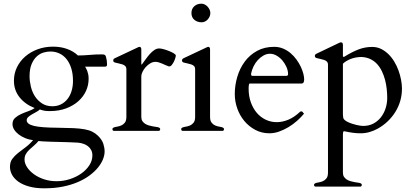

<svg xmlns="http://www.w3.org/2000/svg" viewBox="-20 -709 2257 1043"><path d="M403.3 -407.7Q434.6 -407.7 465.6 -410.6Q496.6 -413.6 533.2 -413.6Q545.4 -413.6 549.6 -410.6Q553.7 -407.7 555.7 -400.4Q558.6 -389.2 560.1 -379.4Q561.5 -369.6 561.5 -358.9Q561.5 -351.6 558.3 -349.1Q555.2 -346.7 546.9 -346.7H442.4Q443.8 -344.2 447.3 -338.1Q450.7 -332 453.9 -324Q457 -315.9 459.2 -305.2Q461.4 -294.4 461.4 -280.3Q461.4 -246.6 447.3 -215.3Q433.1 -184.1 406 -159.7Q378.9 -135.3 339.6 -120.4Q300.3 -105.5 250 -105.5Q241.7 -105.5 234.9 -106Q228 -106.4 221.9 -107.4Q215.8 -108.4 209 -110.4Q202.1 -112.3 196.3 -114.3Q189.5 -107.4 177.2 -100.8Q165 -94.2 153.1 -87.4Q141.1 -80.6 133.1 -73Q125 -65.4 125 -55.7Q125 -34.7 164.3 -25.1Q203.6 -15.6 293 -15.1Q343.8 -14.6 379.2 -12.9Q414.6 -11.2 439.7 -6.6Q464.8 -2 481.7 6.6Q498.5 15.1 512.7 28.8Q534.7 50.8 541.5 72.8Q548.3 94.7 548.3 113.8Q548.3 133.3 539.6 155.8Q530.8 178.2 512.7 200.7Q494.6 223.1 467.5 243.4Q440.4 263.7 404.1 279.5Q367.7 295.4 321.8 304.7Q275.9 314 220.2 314Q173.3 314 138.2 304.2Q103 294.4 80.1 278.1Q57.1 261.7 45.7 241Q34.2 220.2 34.2 197.8Q34.2 171.4 46.6 154.3Q59.1 137.2 78.1 122.1Q97.2 106.9 119.4 90.6Q141.6 74.2 159.7 51.8Q139.2 50.3 117.9 41.7Q96.7 33.2 81.3 21.2Q65.9 9.3 56.9 -5.1Q47.9 -19.5 47.9 -34.7Q47.9 -55.7 61.5 -68.1Q75.2 -80.6 94.5 -89.4Q113.8 -98.1 134.5 -105.2Q155.3 -112.3 168 -122.1Q116.2 -142.6 85.9 -180.9Q55.7 -219.2 55.7 -270.5Q55.7 -309.6 72 -343.3Q88.4 -377 116.9 -401.9Q145.5 -426.8 184.3 -441.2Q223.1 -455.6 268.1 -455.6Q310.1 -455.6 344.5 -443.1Q378.9 -430.7 403.3 -407.7ZM113.3 157.7Q113.3 178.2 127 199.2Q140.6 220.2 164.1 237.3Q187.5 254.4 219.2 264.9Q251 275.4 287.1 275.4Q324.7 275.4 359.9 263.9Q395 252.4 422.1 233.2Q449.2 213.9 465.6 188.5Q481.9 163.1 481.9 135.3Q481.9 119.1 475.6 106.7Q469.2 94.2 458.5 85.7Q447.8 77.1 433.6 72.3Q419.4 67.4 403.8 65.9Q396 65.4 379.4 64.7Q362.8 64 341.8 63.2Q320.8 62.5 297.4 62Q273.9 61.5 252.4 60.8Q231 60.1 213.6 59.1Q196.3 58.1 189 57.1Q177.2 71.3 163.8 82.5Q150.4 93.8 138.9 104.7Q127.4 115.7 120.4 128.2Q113.3 140.6 113.3 157.7ZM376.5 -269.5Q376.5 -308.1 367.2 -337.6Q357.9 -367.2 341.6 -387.7Q325.2 -408.2 302.7 -418.7Q280.3 -429.2 253.4 -429.2Q236.8 -429.2 217.3 -423.8Q197.8 -418.5 180.7 -403.3Q163.6 -388.2 152.1 -361.8Q140.6 -335.4 140.6 -294.4Q140.6 -268.1 147.5 -239.3Q154.3 -210.4 169.2 -186.8Q184.1 -163.1 207.8 -147.5Q231.4 -131.8 264.6 -131.8Q290 -131.8 310.5 -141.8Q331.1 -151.9 345.7 -169.9Q360.4 -188 368.4 -213.4Q376.5 -238.8 376.5 -269.5Z M728 -451.2Q730.5 -452.1 732.9 -453.4Q735.4 -454.6 736.8 -454.6Q747.6 -454.6 747.6 -440.9V-361.8Q747.6 -360.4 748 -357.9Q749 -357.9 750.2 -359.1Q751.5 -360.4 752.9 -361.8Q761.7 -373.5 772 -387.9Q782.2 -402.3 793.7 -415.3Q805.2 -428.2 818.1 -437Q831.1 -445.8 844.7 -445.8Q854 -445.8 869.1 -441.7Q884.3 -437.5 898.9 -431.6Q913.6 -425.8 924.3 -419.2Q935.1 -412.6 935.1 -407.2Q935.1 -402.8 932.1 -393.1Q929.2 -383.3 924.3 -373.5Q919.4 -363.8 913.1 -356Q906.7 -348.1 898.9 -348.1Q897.5 -348.1 897 -348.4Q896.5 -348.6 896 -348.6Q887.2 -351.6 878.2 -355.7Q869.1 -359.9 860.1 -363.8Q851.1 -367.7 841.8 -370.4Q832.5 -373 823.7 -373Q810.1 -373 796.4 -365Q782.7 -356.9 771.7 -344.7Q760.7 -332.5 754.2 -318.8Q747.6 -305.2 747.6 -294.9V-74.2Q747.6 -60.1 753.4 -51.3Q759.3 -42.5 768.3 -36.6Q777.3 -30.8 788.6 -27.6Q799.8 -24.4 810.5 -22.5Q821.3 -20.5 830.3 -19.3Q839.4 -18.1 843.8 -16.1Q850.1 -13.2 850.1 -7.8Q850.1 0.5 843.3 2H597.7Q590.8 0.5 590.8 -7.8Q590.8 -13.2 597.2 -16.1Q603.5 -19 615.2 -20.8Q627 -22.5 638.4 -27.3Q649.9 -32.2 658.2 -42.7Q666.5 -53.2 666.5 -74.2V-332.5Q666.5 -343.8 660.6 -349.9Q654.8 -356 645.3 -359.1Q635.7 -362.3 624.8 -364.5Q613.8 -366.7 603 -369.6Q599.6 -371.1 597.4 -373.3Q595.2 -375.5 595.2 -381.3Q595.2 -384.3 596.9 -387.2Q598.6 -390.1 603.5 -392.6Z M971.2 2Q964.4 0.5 964.4 -7.8Q964.4 -13.2 970.7 -16.1Q977.1 -19 988.8 -20.8Q1000.5 -22.5 1012 -27.3Q1023.4 -32.2 1031.7 -42.7Q1040 -53.2 1040 -74.2V-332.5Q1040 -343.8 1034.2 -349.9Q1028.3 -356 1018.8 -359.1Q1009.3 -362.3 998.3 -364.5Q987.3 -366.7 976.6 -369.6Q973.1 -371.1 970.9 -373.3Q968.8 -375.5 968.8 -381.3Q968.8 -384.3 970.5 -387.2Q972.2 -390.1 977.1 -392.6L1101.6 -451.2Q1104 -452.1 1106.4 -453.4Q1108.9 -454.6 1110.4 -454.6Q1121.1 -454.6 1121.1 -440.9V-74.2Q1121.1 -53.2 1129.4 -42.7Q1137.7 -32.2 1149.2 -27.3Q1160.6 -22.5 1172.4 -20.8Q1184.1 -19 1190.4 -16.1Q1196.8 -13.2 1196.8 -7.8Q1196.8 0.5 1189.9 2ZM1020 -638.2Q1020 -661.1 1035.4 -675Q1050.8 -689 1074.2 -689Q1084 -689 1092.8 -684.3Q1101.6 -679.7 1108.2 -672.4Q1114.7 -665 1118.7 -656.2Q1122.6 -647.5 1122.6 -638.2Q1122.6 -627.9 1118.7 -619.1Q1114.7 -610.4 1108.4 -603.3Q1102.1 -596.2 1093.3 -592Q1084.5 -587.9 1075.2 -587.9Q1052.2 -587.9 1036.1 -601.1Q1020 -614.3 1020 -638.2Z M1255.4 -197.8Q1255.4 -245.6 1269 -291.7Q1282.7 -337.9 1309.6 -374.3Q1336.4 -410.6 1376.5 -432.6Q1416.5 -454.6 1469.2 -454.6Q1495.6 -454.6 1518.1 -445.1Q1540.5 -435.5 1558.6 -420.2Q1576.7 -404.8 1590.6 -385.5Q1604.5 -366.2 1613.8 -346.7Q1623 -327.1 1627.7 -309.1Q1632.3 -291 1632.3 -278.3Q1632.3 -255.4 1619.6 -255.4H1336.4Q1333.5 -255.4 1332 -247.6Q1330.6 -239.7 1330.6 -227.1Q1330.6 -186.5 1342.8 -152.8Q1355 -119.1 1375.7 -95.2Q1396.5 -71.3 1424.3 -58.3Q1452.1 -45.4 1483.4 -45.4Q1514.2 -45.4 1546.6 -58.8Q1579.1 -72.3 1610.8 -102.5Q1612.8 -104 1614.7 -104Q1616.7 -104 1617.7 -104Q1622.1 -104 1625 -99.1Q1627.9 -94.2 1631.8 -91.8Q1614.7 -71.3 1593.3 -52.2Q1571.8 -33.2 1546.9 -18.3Q1522 -3.4 1495.6 5.9Q1469.2 15.1 1443.4 15.1Q1401.9 15.1 1366.9 -3.4Q1332 -22 1307.1 -52Q1282.2 -82 1268.8 -120.1Q1255.4 -158.2 1255.4 -197.8ZM1344.2 -304.2Q1344.2 -300.8 1346.2 -298.8Q1348.1 -296.9 1350.6 -296.9H1534.7Q1544.9 -296.9 1544.9 -306.2Q1544.9 -324.7 1536.4 -344.5Q1527.8 -364.3 1514.2 -380.4Q1500.5 -396.5 1482.9 -406.7Q1465.3 -417 1446.8 -417Q1428.2 -417 1411.4 -407.5Q1394.5 -397.9 1380.6 -382.8Q1366.7 -367.7 1357.4 -348.4Q1348.1 -329.1 1344.2 -310.1Z M1823.2 -476.6Q1828.1 -479 1832.5 -479Q1842.8 -479 1842.8 -465.3V-403.3Q1842.8 -401.9 1844.2 -400.9Q1845.7 -399.9 1846.2 -399.9Q1850.6 -399.9 1853.5 -402.8Q1893.1 -427.2 1928.2 -440.7Q1963.4 -454.1 2002 -454.1Q2027.8 -454.1 2049.8 -443.4Q2071.8 -432.6 2089.8 -415Q2107.9 -397.5 2121.8 -374.3Q2135.7 -351.1 2144.8 -326.2Q2153.8 -301.3 2158.7 -275.6Q2163.6 -250 2163.6 -228Q2163.6 -192.9 2154.3 -160.9Q2145 -128.9 2127.7 -101.1Q2110.4 -73.2 2086.2 -50Q2062 -26.9 2032.2 -10.3Q2011.2 1.5 1987.5 8.3Q1963.9 15.1 1939 15.1Q1917 15.1 1896 12.2Q1875 9.3 1850.1 3.9Q1844.7 3.9 1844 8.8Q1843.3 13.7 1842.8 20V228.5Q1842.8 242.7 1848.6 251.5Q1854.5 260.3 1863.5 266.1Q1872.6 272 1883.8 275.1Q1895 278.3 1905.8 280.3Q1916.5 282.2 1925.5 283.4Q1934.6 284.7 1939 286.6Q1945.3 289.6 1945.3 294.9Q1945.3 303.2 1938.5 304.7H1692.9Q1686 303.2 1686 294.9Q1686 289.6 1692.4 286.6Q1698.7 283.7 1710.4 282Q1722.2 280.3 1733.6 275.4Q1745.1 270.5 1753.4 260Q1761.7 249.5 1761.7 228.5V-356.9Q1761.7 -368.2 1755.9 -374.3Q1750 -380.4 1740.5 -383.5Q1731 -386.7 1720 -388.9Q1709 -391.1 1698.2 -394Q1694.8 -395.5 1692.6 -397.7Q1690.4 -399.9 1690.4 -405.8Q1690.4 -408.7 1692.1 -411.6Q1693.8 -414.6 1698.7 -417ZM1944.8 -399.4Q1918.9 -399.4 1895.3 -392.3Q1871.6 -385.3 1849.1 -368.7Q1848.1 -368.2 1847.2 -366.9Q1846.2 -365.7 1845.2 -364.7L1842.8 -362.8V-88.9Q1842.8 -87.4 1843.3 -80.8Q1843.8 -74.2 1844.7 -68.8Q1845.7 -63 1852.3 -57.1Q1858.9 -51.3 1868.9 -46.4Q1878.9 -41.5 1891.4 -37.4Q1903.8 -33.2 1915.3 -30.5Q1926.8 -27.8 1936.5 -26.4Q1946.3 -24.9 1952.1 -24.9Q1983.9 -24.9 2008.1 -37.6Q2032.2 -50.3 2049.1 -71.8Q2065.9 -93.3 2074.7 -120.6Q2083.5 -147.9 2083.5 -177.7Q2083.5 -200.7 2080.8 -225.6Q2078.1 -250.5 2071.8 -274.9Q2065.4 -299.3 2054.9 -321.3Q2044.4 -343.3 2029.1 -360.4Q2013.7 -377.4 1992.7 -387.7Q1971.7 -397.9 1944.8 -399.4Z"/></svg>

Font: Kurinto Book Core
Style: Regular
Weight: 400
Designer: Kurinto was developed by Clint Goss from a range of fonts that are compatible with the SIL Open Font License Version 1.1
Foundry: Clinton F. Goss
Version: Version 2.196; July 25, 2020